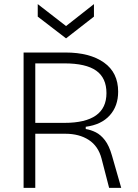

<svg xmlns="http://www.w3.org/2000/svg" viewBox="-20 -916 673 936"><path d="M95 0V-660H299Q418 -660 487 -611Q556 -562 556 -469Q556 -399 515 -353.5Q474 -308 398 -298V-287Q423 -283 447 -271Q471 -259 491.5 -232.5Q512 -206 526 -157L571 0H512L475 -143Q459 -204 412.5 -234Q366 -264 298 -264H152V0ZM152 -317H294Q499 -317 499 -462Q499 -536 449 -571.5Q399 -607 294 -607H152ZM164 -896 302 -789 438 -896V-835L302 -729L164 -835Z"/></svg>

Font: Bricolage Grotesque 12pt ExtraLight
Style: Regular
Weight: 200
Designer: Mathieu Triay
Foundry: Atelier Triay
Version: Version 1.001; ttfautohint (v1.8.4.7-5d5b);gftools[0.9.33.de